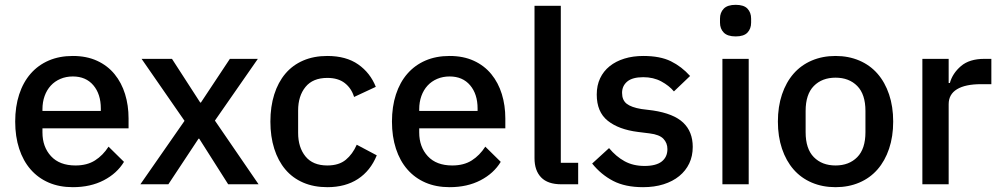

<svg xmlns="http://www.w3.org/2000/svg" viewBox="-20 -764 4149 796"><path d="M282 12Q226 12 182 -7Q138 -26 107 -61.5Q76 -97 59.5 -147.5Q43 -198 43 -260Q43 -322 59.5 -372.5Q76 -423 107 -458.5Q138 -494 182 -513Q226 -532 282 -532Q339 -532 382.5 -512Q426 -492 455 -456.5Q484 -421 498.5 -374Q513 -327 513 -273V-232H156V-215Q156 -155 191.5 -116.5Q227 -78 293 -78Q341 -78 374 -99Q407 -120 430 -156L494 -93Q465 -45 410 -16.5Q355 12 282 12ZM282 -447Q254 -447 230.5 -437Q207 -427 190.5 -409Q174 -391 165 -366Q156 -341 156 -311V-304H398V-314Q398 -374 367 -410.5Q336 -447 282 -447Z M562 0 745 -263 567 -520H693L810 -339H813L933 -520H1049L871 -264L1052 0H926L806 -189H803L678 0Z M1337 12Q1281 12 1237 -7Q1193 -26 1163 -61.5Q1133 -97 1117 -147.5Q1101 -198 1101 -260Q1101 -322 1117 -372.5Q1133 -423 1163 -458.5Q1193 -494 1237 -513Q1281 -532 1337 -532Q1415 -532 1465 -497Q1515 -462 1538 -404L1448 -362Q1437 -398 1409.5 -419.5Q1382 -441 1337 -441Q1277 -441 1246.5 -403.5Q1216 -366 1216 -306V-213Q1216 -153 1246.5 -115.5Q1277 -78 1337 -78Q1385 -78 1413.5 -101.5Q1442 -125 1459 -164L1542 -120Q1516 -56 1464 -22Q1412 12 1337 12Z M1844 12Q1788 12 1744 -7Q1700 -26 1669 -61.5Q1638 -97 1621.5 -147.5Q1605 -198 1605 -260Q1605 -322 1621.5 -372.5Q1638 -423 1669 -458.5Q1700 -494 1744 -513Q1788 -532 1844 -532Q1901 -532 1944.5 -512Q1988 -492 2017 -456.5Q2046 -421 2060.5 -374Q2075 -327 2075 -273V-232H1718V-215Q1718 -155 1753.5 -116.5Q1789 -78 1855 -78Q1903 -78 1936 -99Q1969 -120 1992 -156L2056 -93Q2027 -45 1972 -16.5Q1917 12 1844 12ZM1844 -447Q1816 -447 1792.5 -437Q1769 -427 1752.5 -409Q1736 -391 1727 -366Q1718 -341 1718 -311V-304H1960V-314Q1960 -374 1929 -410.5Q1898 -447 1844 -447Z M2307 0Q2251 0 2223.5 -28.5Q2196 -57 2196 -108V-740H2305V-89H2377V0Z M2646 12Q2572 12 2522 -14Q2472 -40 2435 -86L2505 -150Q2534 -115 2569.5 -95.5Q2605 -76 2652 -76Q2700 -76 2723.5 -94.5Q2747 -113 2747 -146Q2747 -171 2730.5 -188.5Q2714 -206 2673 -211L2625 -217Q2545 -227 2499.5 -263.5Q2454 -300 2454 -372Q2454 -410 2468 -439.5Q2482 -469 2507.5 -489.5Q2533 -510 2568.5 -521Q2604 -532 2647 -532Q2717 -532 2761.5 -510Q2806 -488 2841 -449L2774 -385Q2754 -409 2721.5 -426.5Q2689 -444 2647 -444Q2602 -444 2580.5 -426Q2559 -408 2559 -379Q2559 -349 2578 -334Q2597 -319 2639 -312L2687 -306Q2773 -293 2812.5 -255.5Q2852 -218 2852 -155Q2852 -117 2837.5 -86.5Q2823 -56 2796 -34Q2769 -12 2731 0Q2693 12 2646 12Z M3030 -613Q2996 -613 2980.5 -629Q2965 -645 2965 -670V-687Q2965 -712 2980.5 -728Q2996 -744 3030 -744Q3064 -744 3079 -728Q3094 -712 3094 -687V-670Q3094 -645 3079 -629Q3064 -613 3030 -613ZM2975 -520H3084V0H2975Z M3444 12Q3390 12 3345.5 -7Q3301 -26 3270 -61.5Q3239 -97 3222 -147.5Q3205 -198 3205 -260Q3205 -322 3222 -372.5Q3239 -423 3270 -458.5Q3301 -494 3345.5 -513Q3390 -532 3444 -532Q3498 -532 3542.5 -513Q3587 -494 3618 -458.5Q3649 -423 3666 -372.5Q3683 -322 3683 -260Q3683 -198 3666 -147.5Q3649 -97 3618 -61.5Q3587 -26 3542.5 -7Q3498 12 3444 12ZM3444 -78Q3500 -78 3534 -112.5Q3568 -147 3568 -216V-304Q3568 -373 3534 -407.5Q3500 -442 3444 -442Q3388 -442 3354 -407.5Q3320 -373 3320 -304V-216Q3320 -147 3354 -112.5Q3388 -78 3444 -78Z M3804 0V-520H3913V-420H3918Q3929 -460 3964 -490Q3999 -520 4061 -520H4090V-415H4047Q3982 -415 3947.5 -394Q3913 -373 3913 -332V0Z"/></svg>

Font: IBM Plex Sans Thai Looped Medium
Style: Regular
Weight: 500
Designer: Mike Abbink, Paul van der Laan, Pieter van Rosmalen, Ben Mitchell, Mark Frömberg
Foundry: Bold Monday
Version: Version 1.1